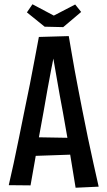

<svg xmlns="http://www.w3.org/2000/svg" viewBox="-20 -873 502 899"><path d="M334 6Q325 -49 315.5 -107Q306 -165 296 -225.5Q286 -286 275 -345Q267 -386 260 -425.5Q253 -465 246.5 -502.5Q240 -540 234 -574.5Q228 -609 223 -640L162 -700L302 -704Q308 -669 315 -628Q322 -587 330 -542.5Q338 -498 347 -452.5Q356 -407 365 -360Q378 -293 391.5 -228.5Q405 -164 418 -106Q431 -48 442 1ZM111 -142V-231L343 -227V-150ZM123 -5 21 -6Q32 -52 44 -108.5Q56 -165 69 -228.5Q82 -292 95 -357Q108 -418 120 -479Q132 -540 142.5 -596.5Q153 -653 162 -700L302 -704L237 -634Q229 -595 220 -549Q211 -503 202 -452.5Q193 -402 184 -350Q173 -291 162.5 -232Q152 -173 142.5 -115.5Q133 -58 123 -5ZM276 -746 189 -748 106 -815 132 -853 232 -800 332 -852 360 -817Z"/></svg>

Font: Truculenta SemiBold
Style: Regular
Weight: 600
Version: Version 1.002